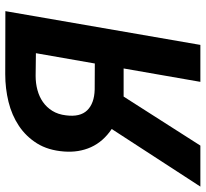

<svg xmlns="http://www.w3.org/2000/svg" viewBox="-118 -706 751 700"><g transform="rotate(-90 257.0 -355.5)"><path d="M309.1 0 357.9 -279.8H255.4L76.7 0H-72.8L137.2 -323.2Q91.3 -354 71 -398.7Q50.8 -443.4 55.2 -498Q59.6 -555.2 84.7 -595.5Q109.9 -635.7 148.7 -661.6Q187.5 -687.5 236.3 -699.5Q285.2 -711.4 336.9 -711.4L566.9 -710.9L443.8 0ZM187 -490.2Q180.2 -438.5 205.3 -412.6Q230.5 -386.7 280.8 -385.3L376 -384.8L413.6 -599.6L331.1 -600.6Q303.7 -600.6 279.3 -594Q254.9 -587.4 235.6 -574Q216.3 -560.5 203.4 -539.8Q190.4 -519 187 -490.2Z"/></g></svg>

Font: Roboto Mono
Style: Bold Italic
Weight: 700
Designer: Google
Version: Version 2.000985; 2015; ttfautohint (v1.3)